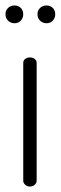

<svg xmlns="http://www.w3.org/2000/svg" viewBox="-20 -682 222 702"><path d="M89 0Q79 0 72 -6.5Q65 -13 65 -21V-452Q65 -461 72 -466.5Q79 -472 89 -472Q100 -472 107 -466.5Q114 -461 114 -452V-21Q114 -13 107 -6.5Q100 0 89 0ZM150 -597Q136 -597 126.5 -606.5Q117 -616 117 -630Q117 -644 126.5 -653Q136 -662 150 -662Q164 -662 173 -653Q182 -644 182 -630Q182 -616 173 -606.5Q164 -597 150 -597ZM33 -597Q19 -597 9.5 -606.5Q0 -616 0 -630Q0 -644 9.5 -653Q19 -662 33 -662Q47 -662 56 -653Q65 -644 65 -630Q65 -616 56 -606.5Q47 -597 33 -597Z"/></svg>

Font: Dosis Light
Style: Regular
Weight: 300
Designer: EdgarTolentino, PabloImpallari, IginoMarini
Foundry: EdgarTolentino, PabloImpallari, IginoMarini
Version: Version 3.001; ttfautohint (v1.8.2)